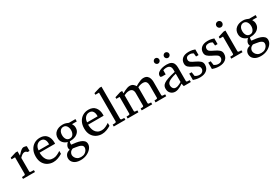

<svg xmlns="http://www.w3.org/2000/svg" viewBox="78 -1994 5020 3479"><g transform="rotate(-30 2588.0 -254.0)"><path d="M380.9 -379.9H341.8Q332.5 -391.1 319.6 -399.2Q306.6 -407.2 288.1 -407.2Q264.2 -407.2 239 -390.6Q213.9 -374 188 -345.2V-64Q188 -43 209 -42L274.9 -39.1V0H24.9V-38.1L74.2 -42Q83 -43 89.1 -48.8Q95.2 -54.7 95.2 -64V-411.1H22.9V-443.8L147 -481.9H188V-393.1Q202.6 -409.2 224.6 -433.1Q246.6 -457 271.5 -475.6Q296.4 -494.1 319.8 -494.1Q335.4 -494.1 353.5 -489.3Q371.6 -484.4 380.9 -479Z M847.2 -49.8Q805.2 -23.9 756.6 -5.9Q708 12.2 657.2 12.2Q596.7 12.2 543.7 -14.9Q490.7 -42 458 -97.2Q425.3 -152.3 425.3 -235.8Q425.3 -314 455.6 -372.1Q485.8 -430.2 539.1 -462.2Q592.3 -494.1 660.2 -494.1Q753.4 -494.1 800.3 -436.3Q847.2 -378.4 847.2 -289.1Q847.2 -284.2 847.2 -276.1Q847.2 -268.1 846.2 -261.2H522Q522 -223.1 530 -185.3Q538.1 -147.5 557.1 -116.7Q576.2 -85.9 608.4 -67.4Q640.6 -48.8 689 -48.8Q731.9 -48.8 772.7 -68.6Q813.5 -88.4 847.2 -110.8ZM747.1 -306.2V-328.1Q747.1 -377.4 723.4 -411.1Q699.7 -444.8 649.9 -444.8Q600.6 -444.8 565.9 -407.7Q531.2 -370.6 527.3 -306.2Z M1389.2 -415H1289.6Q1300.8 -397 1308.6 -375.5Q1316.4 -354 1316.4 -325.2Q1316.4 -275.4 1289.1 -240Q1261.7 -204.6 1217 -185.5Q1172.4 -166.5 1120.1 -166.5Q1115.2 -166.5 1110.4 -166.5Q1105.5 -166.5 1100.6 -167Q1094.2 -156.7 1092 -145Q1089.8 -133.3 1089.8 -123Q1089.8 -113.8 1090.8 -107.4Q1091.8 -101.1 1092.3 -100.1L1106.4 -98.6Q1141.6 -95.2 1185.3 -88.9Q1229 -82.5 1269.8 -68.4Q1310.5 -54.2 1336.9 -28.3Q1363.3 -2.4 1363.3 40Q1363.3 87.4 1328.6 130.6Q1293.9 173.8 1235.1 201.4Q1176.3 229 1103.5 229Q1014.2 229 964.8 188.2Q915.5 147.5 915.5 86.9Q915.5 43.5 941.4 9.5Q967.3 -24.4 1021.5 -34.2Q1016.1 -49.8 1013.7 -56.6Q1011.2 -63.5 1011.2 -80.1Q1011.2 -99.6 1023.2 -123.3Q1035.2 -147 1061.5 -173.8Q1011.7 -185.1 974.6 -224.4Q937.5 -263.7 937.5 -324.2Q937.5 -402.8 992.9 -448.5Q1048.3 -494.1 1138.2 -494.1Q1173.8 -494.1 1204.3 -483.6Q1234.9 -473.1 1254.4 -463.9H1389.2ZM1221.2 -331.1Q1221.2 -362.8 1210.4 -390.6Q1199.7 -418.5 1179.2 -435.8Q1158.7 -453.1 1128.4 -453.1Q1086.4 -453.1 1059.8 -420.7Q1033.2 -388.2 1033.2 -330.1Q1033.2 -279.8 1057.1 -243.9Q1081.1 -208 1128.4 -208Q1173.3 -208 1197.3 -244.1Q1221.2 -280.3 1221.2 -331.1ZM1277.3 66.9Q1277.3 35.6 1255.6 18.6Q1233.9 1.5 1201.7 -6.8Q1169.4 -15.1 1136.7 -18.8Q1104 -22.5 1081.5 -26.9Q1038.1 -11.2 1021.7 15.6Q1005.4 42.5 1005.4 66.9Q1005.4 90.8 1019.3 117.9Q1033.2 145 1062.3 164.1Q1091.3 183.1 1136.2 183.1Q1184.1 183.1 1215.3 164.1Q1246.6 145 1262 117.9Q1277.3 90.8 1277.3 66.9Z M1862.3 -49.8Q1820.3 -23.9 1771.7 -5.9Q1723.1 12.2 1672.4 12.2Q1611.8 12.2 1558.8 -14.9Q1505.9 -42 1473.1 -97.2Q1440.4 -152.3 1440.4 -235.8Q1440.4 -314 1470.7 -372.1Q1501 -430.2 1554.2 -462.2Q1607.4 -494.1 1675.3 -494.1Q1768.6 -494.1 1815.4 -436.3Q1862.3 -378.4 1862.3 -289.1Q1862.3 -284.2 1862.3 -276.1Q1862.3 -268.1 1861.3 -261.2H1537.1Q1537.1 -223.1 1545.2 -185.3Q1553.2 -147.5 1572.3 -116.7Q1591.3 -85.9 1623.5 -67.4Q1655.8 -48.8 1704.1 -48.8Q1747.1 -48.8 1787.8 -68.6Q1828.6 -88.4 1862.3 -110.8ZM1762.2 -306.2V-328.1Q1762.2 -377.4 1738.5 -411.1Q1714.8 -444.8 1665 -444.8Q1615.7 -444.8 1581.1 -407.7Q1546.4 -370.6 1542.5 -306.2Z M2166.5 0H1923.3V-39.1L1976.6 -42Q1983.4 -42 1991 -49.3Q1998.5 -56.6 1998.5 -63V-665H1922.4V-698.2L2050.3 -736.8H2091.3V-63Q2091.3 -56.6 2098.6 -49.3Q2106 -42 2112.3 -42L2166.5 -39.1Z M3021.5 0H2797.4V-39.1L2839.4 -42Q2860.4 -43.5 2860.4 -64V-318.8Q2860.4 -365.2 2841.1 -393.1Q2821.8 -420.9 2771.5 -420.9Q2746.6 -420.9 2717 -413.1Q2687.5 -405.3 2664.6 -393.1V-64Q2664.6 -43.5 2685.5 -42L2727.5 -39.1V0H2508.3V-39.1L2550.3 -42Q2571.3 -43.5 2571.3 -64V-325.2Q2571.3 -367.7 2551.3 -394.3Q2531.2 -420.9 2483.4 -420.9Q2455.1 -420.9 2424.3 -411.4Q2393.6 -401.9 2376.5 -392.1V-64Q2376.5 -43.5 2397.5 -42L2439.5 -39.1V0H2213.4V-39.1L2262.2 -42Q2283.2 -43.5 2283.2 -64V-411.1H2214.4V-443.8L2335.4 -481.9H2376.5V-432.1Q2398.9 -445.8 2427 -460Q2455.1 -474.1 2484.4 -484.1Q2513.7 -494.1 2539.6 -494.1Q2583 -494.1 2609.9 -471.9Q2636.7 -449.7 2649.4 -424.8Q2669.4 -437.5 2700.2 -453.9Q2731 -470.2 2763.9 -482.2Q2796.9 -494.1 2823.2 -494.1Q2876 -494.1 2903.8 -470Q2931.6 -445.8 2941.9 -410.4Q2952.1 -375 2952.1 -340.8V-64Q2952.1 -54.7 2958.3 -48.8Q2964.4 -43 2973.1 -42L3021.5 -39.1Z M3535.6 0H3387.7L3374.5 -59.1Q3374.5 -59.1 3359.6 -48.3Q3344.7 -37.6 3320.3 -23.4Q3295.9 -9.3 3266.4 1.5Q3236.8 12.2 3207.5 12.2Q3153.3 12.2 3115.5 -23.9Q3077.6 -60.1 3077.6 -123Q3077.6 -150.9 3087.6 -174.8Q3097.7 -198.7 3127.7 -220.5Q3157.7 -242.2 3217 -262.9Q3276.4 -283.7 3374.5 -305.2V-348.1Q3374.5 -446.8 3281.2 -446.8Q3255.4 -446.8 3236.6 -441.9Q3217.8 -437 3210.4 -434.1V-347.2H3137.7Q3124 -347.2 3112.3 -352.3Q3100.6 -357.4 3100.6 -376Q3100.6 -417 3131.8 -443.1Q3163.1 -469.2 3211.2 -481.7Q3259.3 -494.1 3308.6 -494.1Q3370.6 -494.1 3404.8 -474.9Q3439 -455.6 3452.6 -421.6Q3466.3 -387.7 3466.3 -344.2V-64Q3466.3 -54.7 3472.4 -48.8Q3478.5 -43 3487.3 -42L3535.6 -39.1ZM3374.5 -94.2V-267.1Q3307.1 -250.5 3267.3 -233.6Q3227.5 -216.8 3208 -200Q3188.5 -183.1 3182.4 -165.8Q3176.3 -148.4 3176.3 -129.9Q3176.3 -99.1 3196 -73Q3215.8 -46.9 3251.5 -46.9Q3271.5 -46.9 3293 -54Q3314.5 -61 3333 -70.6Q3351.6 -80.1 3363 -87.2Q3374.5 -94.2 3374.5 -94.2ZM3453.6 -641.1Q3453.6 -618.7 3437.3 -601.8Q3420.9 -585 3398.4 -585Q3376 -585 3360.1 -601.8Q3344.2 -618.7 3344.2 -641.1Q3344.2 -662.1 3360.8 -679Q3377.4 -695.8 3398.4 -695.8Q3420.9 -695.8 3437.3 -679.7Q3453.6 -663.6 3453.6 -641.1ZM3245.6 -641.1Q3245.6 -618.7 3229.2 -601.8Q3212.9 -585 3190.4 -585Q3168.9 -585 3153.3 -601.6Q3137.7 -618.2 3137.7 -640.1Q3137.7 -661.6 3153.8 -678.7Q3169.9 -695.8 3191.4 -695.8Q3214.4 -695.8 3230 -679.7Q3245.6 -663.6 3245.6 -641.1Z M3916 -145Q3916 -71.3 3865.2 -29.5Q3814.5 12.2 3725.1 12.2Q3679.2 12.2 3640.4 2.7Q3601.6 -6.8 3586.4 -13.2V-146H3637.2L3649.4 -61Q3664.6 -51.3 3686.8 -42.2Q3709 -33.2 3738.3 -33.2Q3781.2 -33.2 3804.7 -57.1Q3828.1 -81.1 3828.1 -110.8Q3828.1 -150.4 3799.8 -170.7Q3771.5 -190.9 3719.2 -215.8L3706.1 -222.2Q3651.4 -248 3622.3 -276.1Q3593.3 -304.2 3593.3 -349.1Q3593.3 -416 3640.1 -455.1Q3687 -494.1 3773.4 -494.1Q3817.4 -494.1 3851.8 -486.1Q3886.2 -478 3901.4 -471.2V-353H3849.1L3841.3 -422.9Q3830.6 -431.2 3809.6 -438.5Q3788.6 -445.8 3765.1 -445.8Q3724.1 -445.8 3704.1 -427Q3684.1 -408.2 3684.1 -378.9Q3684.1 -345.2 3708.3 -325.4Q3732.4 -305.7 3795.9 -276.9Q3848.1 -252.9 3882.1 -223.4Q3916 -193.8 3916 -145Z M4314 -145Q4314 -71.3 4263.2 -29.5Q4212.4 12.2 4123 12.2Q4077.1 12.2 4038.3 2.7Q3999.5 -6.8 3984.4 -13.2V-146H4035.2L4047.4 -61Q4062.5 -51.3 4084.7 -42.2Q4106.9 -33.2 4136.2 -33.2Q4179.2 -33.2 4202.6 -57.1Q4226.1 -81.1 4226.1 -110.8Q4226.1 -150.4 4197.8 -170.7Q4169.4 -190.9 4117.2 -215.8L4104 -222.2Q4049.3 -248 4020.3 -276.1Q3991.2 -304.2 3991.2 -349.1Q3991.2 -416 4038.1 -455.1Q4085 -494.1 4171.4 -494.1Q4215.3 -494.1 4249.8 -486.1Q4284.2 -478 4299.3 -471.2V-353H4247.1L4239.3 -422.9Q4228.5 -431.2 4207.5 -438.5Q4186.5 -445.8 4163.1 -445.8Q4122.1 -445.8 4102.1 -427Q4082 -408.2 4082 -378.9Q4082 -345.2 4106.2 -325.4Q4130.4 -305.7 4193.8 -276.9Q4246.1 -252.9 4280 -223.4Q4314 -193.8 4314 -145Z M4565.9 -647Q4565.9 -621.6 4548.3 -603.3Q4530.8 -585 4505.4 -585Q4480 -585 4461.7 -603.3Q4443.4 -621.6 4443.4 -647Q4443.4 -672.9 4461.7 -690.4Q4480 -708 4505.4 -708Q4530.8 -708 4548.3 -690.4Q4565.9 -672.9 4565.9 -647ZM4617.2 0H4382.3V-39.1L4431.2 -42Q4452.1 -43.5 4452.1 -64V-420.9H4383.3V-456.1L4505.4 -494.1H4544.9V-64Q4544.9 -54.7 4551 -48.8Q4557.1 -43 4565.9 -42L4617.2 -39.1Z M5159.2 -415H5059.6Q5070.8 -397 5078.6 -375.5Q5086.4 -354 5086.4 -325.2Q5086.4 -275.4 5059.1 -240Q5031.7 -204.6 4987.1 -185.5Q4942.4 -166.5 4890.1 -166.5Q4885.3 -166.5 4880.4 -166.5Q4875.5 -166.5 4870.6 -167Q4864.3 -156.7 4862.1 -145Q4859.9 -133.3 4859.9 -123Q4859.9 -113.8 4860.8 -107.4Q4861.8 -101.1 4862.3 -100.1L4876.5 -98.6Q4911.6 -95.2 4955.3 -88.9Q4999 -82.5 5039.8 -68.4Q5080.6 -54.2 5106.9 -28.3Q5133.3 -2.4 5133.3 40Q5133.3 87.4 5098.6 130.6Q5064 173.8 5005.1 201.4Q4946.3 229 4873.5 229Q4784.2 229 4734.9 188.2Q4685.5 147.5 4685.5 86.9Q4685.5 43.5 4711.4 9.5Q4737.3 -24.4 4791.5 -34.2Q4786.1 -49.8 4783.7 -56.6Q4781.2 -63.5 4781.2 -80.1Q4781.2 -99.6 4793.2 -123.3Q4805.2 -147 4831.5 -173.8Q4781.7 -185.1 4744.6 -224.4Q4707.5 -263.7 4707.5 -324.2Q4707.5 -402.8 4762.9 -448.5Q4818.4 -494.1 4908.2 -494.1Q4943.8 -494.1 4974.4 -483.6Q5004.9 -473.1 5024.4 -463.9H5159.2ZM4991.2 -331.1Q4991.2 -362.8 4980.5 -390.6Q4969.7 -418.5 4949.2 -435.8Q4928.7 -453.1 4898.4 -453.1Q4856.4 -453.1 4829.8 -420.7Q4803.2 -388.2 4803.2 -330.1Q4803.2 -279.8 4827.1 -243.9Q4851.1 -208 4898.4 -208Q4943.4 -208 4967.3 -244.1Q4991.2 -280.3 4991.2 -331.1ZM5047.4 66.9Q5047.4 35.6 5025.6 18.6Q5003.9 1.5 4971.7 -6.8Q4939.5 -15.1 4906.7 -18.8Q4874 -22.5 4851.6 -26.9Q4808.1 -11.2 4791.7 15.6Q4775.4 42.5 4775.4 66.9Q4775.4 90.8 4789.3 117.9Q4803.2 145 4832.3 164.1Q4861.3 183.1 4906.2 183.1Q4954.1 183.1 4985.4 164.1Q5016.6 145 5032 117.9Q5047.4 90.8 5047.4 66.9Z"/></g></svg>

Font: Abyssinica SIL
Style: Regular
Weight: 400
Designer: Victor Gaultney and Lorna Evans
Foundry: SIL International
Version: Version 2.100